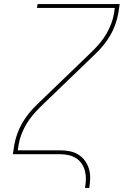

<svg xmlns="http://www.w3.org/2000/svg" viewBox="-20 -755 640 940"><path d="M396 165Q400 144 400.5 123Q401 102 396 82.5Q391 63 380 46.5Q369 30 352.5 19.5Q336 9 316 4.5Q296 0 275 0H43L50 -46Q55 -73 64.5 -100Q74 -127 88.5 -152Q103 -177 121.5 -200Q140 -223 161 -243L433 -505Q453 -525 470.5 -546Q488 -567 501.5 -590.5Q515 -614 524.5 -639Q534 -664 538 -689L542 -716H161L164 -735H566L559 -689Q554 -662 544.5 -635Q535 -608 520.5 -583Q506 -558 487.5 -535Q469 -512 448 -492L176 -230Q156 -210 138.5 -189Q121 -168 107.5 -144.5Q94 -121 84.5 -96Q75 -71 71 -46L67 -19H275Q299 -19 321.5 -14.5Q344 -10 363.5 2Q383 14 396 32Q409 50 415.5 72Q422 94 421.5 117.5Q421 141 417 165Z"/></svg>

Font: Iosevka Curly ThExObl
Style: Regular
Weight: 100
Width: 7
Italic angle: -9°
Monospace: yes
Designer: Belleve Invis
Foundry: Belleve Invis
Version: Version 11.1.0; ttfautohint (v1.8.3)